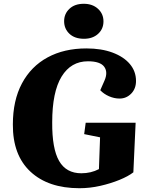

<svg xmlns="http://www.w3.org/2000/svg" viewBox="-20 -981 778 1015"><path d="M697 -332 685 -70Q658 -49 611.5 -30Q565 -11 510 1.5Q455 14 400 14Q235 14 141 -73.5Q47 -161 48 -323Q48 -450 96 -540Q144 -630 231.5 -677.5Q319 -725 437 -725Q516 -725 575 -703Q634 -681 666.5 -642.5Q699 -604 699 -553Q699 -512 673.5 -486Q648 -460 612 -460Q584 -460 556.5 -472Q529 -484 510 -504L532 -554Q552 -599 531 -628Q510 -657 445 -657Q355 -657 305.5 -576Q256 -495 256 -334Q255 -195 292.5 -130Q330 -65 410 -65Q461 -65 503 -87L509 -255L425 -272L433 -332ZM319 -869Q319 -908 347 -934.5Q375 -961 423 -961Q469 -961 498 -934.5Q527 -908 527 -868Q527 -828 498.5 -802Q470 -776 424 -776Q375 -776 347 -802.5Q319 -829 319 -869Z"/></svg>

Font: Literata 36pt ExtraBold
Style: Italic
Weight: 800
Italic angle: -2°
Designer: Latin by Veronika Burian and Jose Scaglione. Greek by Irene Vlachou. Cyrillic by Vera Evstafieva
Foundry: TypeTogether
Version: Version 3.002